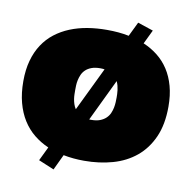

<svg xmlns="http://www.w3.org/2000/svg" viewBox="-98 -941 1134 1140"><g transform="rotate(10 469.0 -371.5)"><path d="M468.8 19.5Q402.8 19.5 343.8 7.8L299.3 101.6L205.6 62.5L246.1 -21.5Q197.8 -42.5 158.2 -74.7Q118.7 -106.9 90.6 -151.6Q62.5 -196.3 47.1 -254.2Q31.7 -312 31.7 -383.8Q31.7 -453.1 47.1 -508.5Q62.5 -564 90.8 -606.9Q119.1 -649.9 158.9 -680.7Q198.7 -711.4 247.3 -731.2Q295.9 -751 351.8 -760.3Q407.7 -769.5 468.8 -769.5Q504.4 -769.5 537.4 -766.6Q570.3 -763.7 601.1 -757.3L643.1 -843.8L736.8 -812.5L696.3 -728.5Q743.7 -708.5 782.5 -677.7Q821.3 -647 848.9 -604.5Q876.5 -562 891.6 -507.1Q906.7 -452.1 906.7 -383.8Q906.7 -275.9 872.6 -199.5Q838.4 -123 779.1 -74.2Q719.7 -25.4 639.9 -2.9Q560.1 19.5 468.8 19.5ZM468.8 -538.1Q437.5 -538.1 416.3 -530Q395 -522 381.1 -508.8Q367.2 -495.6 359.9 -479Q352.5 -462.4 348.9 -445.3Q345.2 -428.2 344.7 -412.1Q344.2 -396 344.2 -383.8Q344.2 -373.5 344.5 -359.9Q344.7 -346.2 346.9 -331.5Q349.1 -316.9 354 -301.8Q358.9 -286.6 367.7 -273.4L494.6 -536.1Q489.3 -537.1 482.7 -537.6Q476.1 -538.1 468.8 -538.1ZM594.2 -383.8Q594.2 -393.1 593.8 -404.5Q593.3 -416 591.8 -428.5Q590.3 -440.9 586.9 -454.1Q583.5 -467.3 577.6 -480L456.5 -227.5Q459.5 -227.1 462.4 -227.1Q465.3 -227.1 468.8 -227.1Q500 -227.1 521.2 -235.4Q542.5 -243.7 556.6 -257.1Q570.8 -270.5 578.4 -287.6Q585.9 -304.7 589.4 -322Q592.8 -339.4 593.5 -355.5Q594.2 -371.6 594.2 -383.8Z"/></g></svg>

Font: Holtwood One SC
Style: Regular
Weight: 400
Version: Version 1.000